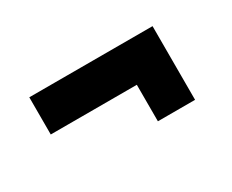

<svg xmlns="http://www.w3.org/2000/svg" viewBox="-48 -417 583 483"><g transform="rotate(-30 243.5 -175.0)"><path d="M411.5 -281.5V-67.5H303.5V-173.5H53.5V-281.5Z"/></g></svg>

Font: League Spartan SemiBold
Style: Regular
Weight: 600
Foundry: The League of Moveable Type
Version: Version 2.002